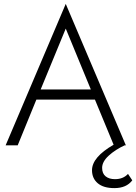

<svg xmlns="http://www.w3.org/2000/svg" viewBox="-20 -747 700 987"><path d="M638 147 660 180Q630 220 568 220Q512 220 482.5 195Q453 170 453 128Q453 61 564 -3L468 -235H167L71 0H9L318 -727L627 0H621Q573 22 539 53Q505 84 505 116Q505 145 523 159.5Q541 174 571 174Q613 174 638 147ZM189 -287H447L318 -600Z"/></svg>

Font: Renner* Light
Style: Light
Weight: 300
Version: Version 003.000 ; ttfautohint (v0.97) -l 8 -r 50 -G 200 -x 1